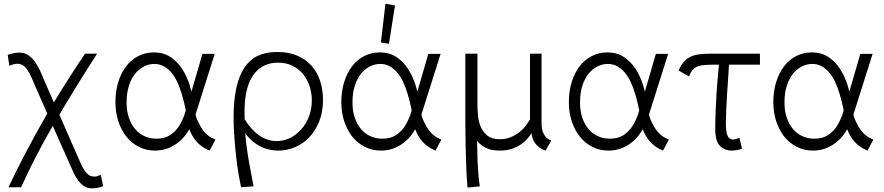

<svg xmlns="http://www.w3.org/2000/svg" viewBox="-20 -814 4823 1048"><path d="M482 214Q457 214 439 202Q421 190 407.5 172Q394 154 384 133.5Q374 113 367 96L268 -127Q175 33 95 208H26Q117 17 221 -164Q230 -179 238 -194L177 -333Q165 -361 154.5 -385Q144 -409 132.5 -427.5Q121 -446 107.5 -456Q94 -466 75 -466Q64 -466 51.5 -462.5Q39 -459 31 -455L22 -515Q32 -518 49.5 -522.5Q67 -527 85 -527Q113 -527 134 -513Q155 -499 171 -476.5Q187 -454 199.5 -426.5Q212 -399 222 -374L274 -255Q355 -389 444 -521H510Q406 -360 304 -188L407 47Q416 69 425 87.5Q434 106 444 120Q454 134 465 141.5Q476 149 487 149Q489 149 490 149Q494 150 498 150Q504 150 512 147.5Q520 145 530 140L543 202Q535 206 518.5 210Q502 214 482 214Z M1124 8 1101 -3Q1083 -13 1067.5 -26.5Q1052 -40 1039.5 -58Q1027 -76 1018 -97Q1016 -103 1014 -109Q1013 -108 1012 -106Q991 -70 963 -45Q935 -20 900.5 -6Q866 8 826 8Q779 8 739 -12Q699 -32 670.5 -67.5Q642 -103 626 -151.5Q610 -200 610 -257Q610 -316 625.5 -366Q641 -416 668.5 -452Q696 -488 735 -508Q774 -528 820 -528Q873 -528 911 -502.5Q949 -477 974.5 -437.5Q1000 -398 1015 -350Q1020 -332 1025 -314L1085 -520H1152L1047 -188Q1054 -163 1064 -144Q1074 -123 1085 -107.5Q1096 -92 1107.5 -81.5Q1119 -71 1130 -65L1156 -52ZM988 -191Q991 -201 994 -211Q991 -227 987 -245Q980 -275 970.5 -306Q961 -337 948 -365.5Q935 -394 917 -416Q899 -438 875.5 -451.5Q852 -465 822 -465Q793 -465 765.5 -451Q738 -437 717 -411Q696 -385 683.5 -345.5Q671 -306 671 -255Q671 -208 683.5 -171.5Q696 -135 717.5 -109.5Q739 -84 769 -70.5Q799 -57 834 -57Q880 -57 910 -77.5Q940 -98 958.5 -128Q977 -158 988 -191Z M1296 208Q1289 176 1281.5 132.5Q1274 89 1268.5 38Q1263 -13 1259 -67Q1255 -121 1255 -173Q1255 -266 1270 -334Q1285 -402 1314.5 -445.5Q1344 -489 1387.5 -509.5Q1431 -530 1488 -530Q1490 -530 1493 -530Q1496 -530 1499 -530Q1556 -530 1602 -510.5Q1648 -491 1679.5 -456Q1711 -421 1727 -373Q1743 -325 1743 -268Q1743 -203 1722.5 -151.5Q1702 -100 1668 -64.5Q1634 -29 1590 -10.5Q1546 8 1500 8Q1474 8 1447.5 2Q1421 -4 1396 -17.5Q1371 -31 1347 -54Q1332 -68 1319 -86Q1321 -51 1326 -16Q1332 33 1342 86Q1352 139 1364 203ZM1315 -226Q1315 -210 1315 -195Q1315 -179 1315 -164Q1331 -137 1349 -117Q1372 -90 1396 -74Q1420 -58 1443.5 -51Q1467 -44 1490 -44Q1530 -44 1564.5 -61.5Q1599 -79 1625.5 -109Q1652 -139 1667 -179.5Q1682 -220 1682 -267Q1682 -306 1670 -343Q1658 -380 1635 -408.5Q1612 -437 1577.5 -454.5Q1543 -472 1497 -472Q1457 -472 1424.5 -457Q1392 -442 1368 -411.5Q1344 -381 1330.5 -335Q1317 -289 1315 -226Z M2357 8 2334 -3Q2316 -13 2300.5 -26.5Q2285 -40 2272.5 -58Q2260 -76 2251 -97Q2249 -103 2247 -109Q2246 -108 2245 -106Q2224 -70 2196 -45Q2168 -20 2133.5 -6Q2099 8 2059 8Q2012 8 1972 -12Q1932 -32 1903.5 -67.5Q1875 -103 1859 -151.5Q1843 -200 1843 -257Q1843 -316 1858.5 -366Q1874 -416 1901.5 -452Q1929 -488 1968 -508Q2007 -528 2053 -528Q2106 -528 2144 -502.5Q2182 -477 2207.5 -437.5Q2233 -398 2248 -350Q2253 -332 2258 -314L2318 -520H2385L2280 -188Q2287 -163 2297 -144Q2307 -123 2318 -107.5Q2329 -92 2340.5 -81.5Q2352 -71 2363 -65L2389 -52ZM2136 -784 2103 -575 2059 -582 2084 -794ZM2221 -191Q2224 -201 2227 -211Q2224 -227 2220 -245Q2213 -275 2203.5 -306Q2194 -337 2181 -365.5Q2168 -394 2150 -416Q2132 -438 2108.5 -451.5Q2085 -465 2055 -465Q2026 -465 1998.5 -451Q1971 -437 1950 -411Q1929 -385 1916.5 -345.5Q1904 -306 1904 -255Q1904 -208 1916.5 -171.5Q1929 -135 1950.5 -109.5Q1972 -84 2002 -70.5Q2032 -57 2067 -57Q2113 -57 2143 -77.5Q2173 -98 2191.5 -128Q2210 -158 2221 -191Z M2958 8 2944 3Q2914 -11 2898 -37Q2885 -57 2881 -87Q2874 -77 2867 -67Q2850 -45 2827 -28.5Q2804 -12 2775 -2Q2746 8 2709 8Q2659 8 2629.5 -8Q2600 -24 2584 -46Q2584 -34 2584 -34Q2584 -34 2584 -34Q2584 -27 2585 -10Q2585 27 2586.5 63Q2588 99 2591 134.5Q2594 170 2599 203L2532 210Q2527 156 2525 98Q2523 40 2521.5 -18.5Q2520 -77 2520 -135V-521H2586V-251Q2586 -222 2588.5 -188Q2591 -154 2603 -124.5Q2615 -95 2639.5 -74.5Q2664 -54 2707 -54Q2741 -54 2768.5 -65.5Q2796 -77 2817.5 -94.5Q2839 -112 2855 -135Q2865 -149 2873 -162V-521H2936V-143Q2936 -105 2947.5 -83.5Q2959 -62 2977 -52L2989 -47Z M3599 8 3576 -3Q3558 -13 3542.5 -26.5Q3527 -40 3514.5 -58Q3502 -76 3493 -97Q3491 -103 3489 -109Q3488 -108 3487 -106Q3466 -70 3438 -45Q3410 -20 3375.5 -6Q3341 8 3301 8Q3254 8 3214 -12Q3174 -32 3145.5 -67.5Q3117 -103 3101 -151.5Q3085 -200 3085 -257Q3085 -316 3100.5 -366Q3116 -416 3143.5 -452Q3171 -488 3210 -508Q3249 -528 3295 -528Q3348 -528 3386 -502.5Q3424 -477 3449.5 -437.5Q3475 -398 3490 -350Q3495 -332 3500 -314L3560 -520H3627L3522 -188Q3529 -163 3539 -144Q3549 -123 3560 -107.5Q3571 -92 3582.5 -81.5Q3594 -71 3605 -65L3631 -52ZM3463 -191Q3466 -201 3469 -211Q3466 -227 3462 -245Q3455 -275 3445.5 -306Q3436 -337 3423 -365.5Q3410 -394 3392 -416Q3374 -438 3350.5 -451.5Q3327 -465 3297 -465Q3268 -465 3240.5 -451Q3213 -437 3192 -411Q3171 -385 3158.5 -345.5Q3146 -306 3146 -255Q3146 -208 3158.5 -171.5Q3171 -135 3192.5 -109.5Q3214 -84 3244 -70.5Q3274 -57 3309 -57Q3355 -57 3385 -77.5Q3415 -98 3433.5 -128Q3452 -158 3463 -191Z M3973 8Q3934 8 3909 -18.5Q3884 -45 3884 -110Q3884 -155 3886 -204Q3888 -253 3891 -303Q3894 -353 3899 -403Q3901 -433 3904 -461H3886Q3853 -461 3829.5 -459.5Q3806 -458 3789.5 -452Q3773 -446 3761 -432.5Q3749 -419 3741 -397L3684 -429Q3697 -458 3712.5 -476Q3728 -494 3748.5 -504Q3769 -514 3796.5 -517.5Q3824 -521 3860 -521H4128V-461H3959Q3957 -437 3956 -410Q3952 -358 3949 -307Q3946 -256 3944 -212.5Q3942 -169 3942 -144Q3942 -117 3944.5 -99.5Q3947 -82 3952 -71.5Q3957 -61 3964.5 -57Q3972 -53 3983 -52Q3990 -54 3998.5 -56Q4007 -58 4016 -62L4030 -3Q4014 4 3998.5 6Q3983 8 3973 8Z M4715 8 4692 -3Q4674 -13 4658.5 -26.5Q4643 -40 4630.5 -58Q4618 -76 4609 -97Q4607 -103 4605 -109Q4604 -108 4603 -106Q4582 -70 4554 -45Q4526 -20 4491.5 -6Q4457 8 4417 8Q4370 8 4330 -12Q4290 -32 4261.5 -67.5Q4233 -103 4217 -151.5Q4201 -200 4201 -257Q4201 -316 4216.5 -366Q4232 -416 4259.5 -452Q4287 -488 4326 -508Q4365 -528 4411 -528Q4464 -528 4502 -502.5Q4540 -477 4565.5 -437.5Q4591 -398 4606 -350Q4611 -332 4616 -314L4676 -520H4743L4638 -188Q4645 -163 4655 -144Q4665 -123 4676 -107.5Q4687 -92 4698.5 -81.5Q4710 -71 4721 -65L4747 -52ZM4579 -191Q4582 -201 4585 -211Q4582 -227 4578 -245Q4571 -275 4561.5 -306Q4552 -337 4539 -365.5Q4526 -394 4508 -416Q4490 -438 4466.5 -451.5Q4443 -465 4413 -465Q4384 -465 4356.5 -451Q4329 -437 4308 -411Q4287 -385 4274.5 -345.5Q4262 -306 4262 -255Q4262 -208 4274.5 -171.5Q4287 -135 4308.5 -109.5Q4330 -84 4360 -70.5Q4390 -57 4425 -57Q4471 -57 4501 -77.5Q4531 -98 4549.5 -128Q4568 -158 4579 -191Z"/></svg>

Font: Rising Sun Light
Style: Regular
Weight: 300
Designer: Matt McInerney, Pablo Impallari, Rodrigo Fuenzalida (Raleway font), Stephen Hutchings (Greek), Cristiano Sobral (main ch
Foundry: The Rising Sun Project Authors
Version: Version 4.327; ttfautohint (v1.8.4.7-5d5b-dirty)